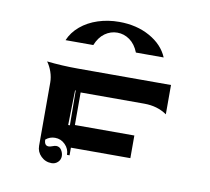

<svg xmlns="http://www.w3.org/2000/svg" viewBox="-63 -719 712 652"><g transform="rotate(10 293.0 -393.0)"><path d="M79.6 -474.6Q132.1 -468.8 187.5 -468.8H507.8V-367.7Q474.6 -390.6 429.7 -390.6H210V-278.3H415V-200.2H210V-173.8H201.2Q201.2 -194.3 186.5 -209.1Q171.9 -223.9 151.4 -223.9Q133.3 -223.9 119.4 -212.2Q119.4 -191.4 134.5 -191.2Q139.6 -191.2 147.3 -194.2Q155 -197.3 160.2 -197.3Q171.6 -197.3 178.1 -187.3Q184.6 -177.2 184.6 -166.3Q184.6 -154.1 175.7 -145.5Q166.7 -137 154.3 -137Q132.8 -137 117.7 -151.9Q102.5 -166.7 102.5 -187.7V-405.3Q102.5 -424.1 96.1 -442.6Q89.6 -461.2 79.6 -474.6ZM187.5 -274.4H193.4L192.4 -394.5L190.2 -394ZM128.7 -556.6Q140.4 -584.7 165.5 -605.8Q190.7 -627 225 -638.2Q259.3 -649.4 297.9 -649.4Q358.2 -649.4 403.8 -623.9Q449.5 -598.4 467 -556.6H371.3Q360.4 -584.2 340.7 -598.3Q321 -612.3 297.9 -612.3Q274.7 -612.3 255 -598.3Q235.4 -584.2 224.4 -556.6Z"/></g></svg>

Font: AgreloyInT3
Style: Medium
Weight: 400
Designer: gluk
Foundry: gluk
Version: Version 0.27